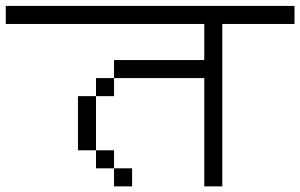

<svg xmlns="http://www.w3.org/2000/svg" viewBox="-20 -708 1040 665"><path d="M1000 -625H750V-62.5H687.5V-437.5H375V-500H687.5V-625H0V-687.5H1000ZM250 -375H312.5V-187.5H250ZM312.5 -187.5H375V-125H312.5ZM312.5 -437.5H375V-375H312.5ZM375 -125H437.5V-62.5H375Z"/></svg>

Font: 寒蝉点阵体 16px
Style: Regular
Weight: 400
Designer: Designed by Warren2060
Foundry: ChillType
Version: Version 1.000